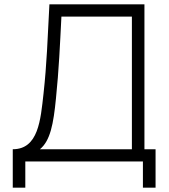

<svg xmlns="http://www.w3.org/2000/svg" viewBox="-20 -740 773 880"><path d="M96 120V0H635V120H693V-56H642V-720H206.5C198 -559 194.5 -447 179.5 -311C166 -190 156 -56 38.5 -56V120ZM163 -56C210.5 -95 225 -171.5 236.5 -289C250 -420 255 -536.5 261.5 -664H584.5V-56Z"/></svg>

Font: Hauora Light
Style: Regular
Weight: 300
Designer: Wayne Shih
Foundry: WCYS
Version: Version 1.001;hotconv 1.0.109;makeotfexe 2.5.65596